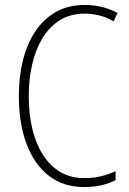

<svg xmlns="http://www.w3.org/2000/svg" viewBox="-20 -744 520 774"><path d="M322 -689Q263 -689 220.5 -662Q178 -635 150.5 -589Q123 -543 109.5 -483.5Q96 -424 96 -358Q96 -258 122.5 -183.5Q149 -109 199 -67.5Q249 -26 320 -26Q360 -26 391.5 -34.5Q423 -43 446 -54V-18Q422 -5 389.5 2.5Q357 10 318 10Q236 10 177.5 -35Q119 -80 87.5 -162.5Q56 -245 56 -358Q56 -433 72 -499Q88 -565 121 -615.5Q154 -666 204 -695Q254 -724 322 -724Q393 -724 454 -692L438 -658Q409 -675 379.5 -682Q350 -689 322 -689Z"/></svg>

Font: Noto Sans Khmer UI Condensed ExtraLight
Style: Regular
Weight: 200
Width: 3
Designer: Danh Hong and the Monotype Design Team
Foundry: Monotype Imaging Inc.
Version: Version 2.002; ttfautohint (v1.8.4.7-5d5b)